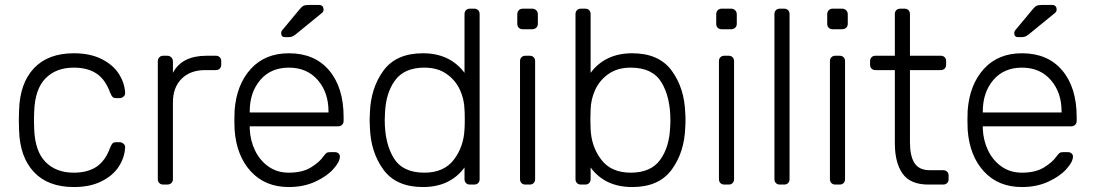

<svg xmlns="http://www.w3.org/2000/svg" viewBox="-20 -745 4417 775"><path d="M278 -48Q333 -48 369 -71.5Q405 -95 425 -150Q430 -162 434.5 -166.5Q439 -171 449 -171H463Q472 -171 479 -164.5Q486 -158 485 -149Q483 -110 460 -73.5Q437 -37 390.5 -13.5Q344 10 278 10Q174 10 117 -50.5Q60 -111 57 -220L56 -260L57 -300Q60 -409 117 -469.5Q174 -530 278 -530Q344 -530 390.5 -506.5Q437 -483 460 -446.5Q483 -410 485 -371Q486 -362 479 -355.5Q472 -349 463 -349H449Q439 -349 434.5 -353.5Q430 -358 425 -370Q405 -425 369 -448.5Q333 -472 278 -472Q206 -472 163.5 -428.5Q121 -385 118 -295L117 -260L118 -225Q121 -135 163.5 -91.5Q206 -48 278 -48Z M851 -520Q861 -520 867 -514Q873 -508 873 -498V-484Q873 -474 867 -468Q861 -462 851 -462H808Q748 -462 713 -427Q678 -392 678 -332V-22Q678 -12 671.5 -6Q665 0 655 0H639Q629 0 623 -6Q617 -12 617 -22V-497Q617 -507 623 -513.5Q629 -520 639 -520H655Q665 -520 671.5 -513.5Q678 -507 678 -497V-451Q714 -520 814 -520Z M1367 -272V-257Q1367 -247 1360.5 -241Q1354 -235 1344 -235H988V-225Q990 -178 1009.5 -137.5Q1029 -97 1064 -72.5Q1099 -48 1146 -48Q1201 -48 1235.5 -69.5Q1270 -91 1285 -113Q1294 -125 1298.5 -128Q1303 -131 1315 -131H1331Q1340 -131 1346 -126Q1352 -121 1352 -113Q1352 -92 1325.5 -62.5Q1299 -33 1252 -11.5Q1205 10 1146 10Q1051 10 993 -52.5Q935 -115 927 -220L926 -260L927 -300Q935 -404 992.5 -467Q1050 -530 1146 -530Q1250 -530 1308.5 -461Q1367 -392 1367 -272ZM1306 -291V-295Q1306 -372 1262.5 -422Q1219 -472 1146 -472Q1073 -472 1030.5 -422Q988 -372 988 -295V-291ZM1226 -725H1267Q1286 -725 1286 -706Q1286 -699 1281 -694L1172 -605Q1164 -599 1158 -597Q1152 -595 1141 -595H1131Q1115 -595 1115 -611Q1115 -619 1120 -624L1189 -707Q1198 -718 1205 -721.5Q1212 -725 1226 -725Z M1855 -688Q1855 -698 1861 -704Q1867 -710 1877 -710H1894Q1904 -710 1910 -704Q1916 -698 1916 -688V-22Q1916 -12 1910 -6Q1904 0 1894 0H1877Q1867 0 1861 -6Q1855 -12 1855 -22V-69Q1797 10 1687 10Q1579 10 1527.5 -60.5Q1476 -131 1473 -232L1472 -260L1473 -288Q1476 -389 1527.5 -459.5Q1579 -530 1687 -530Q1796 -530 1855 -451ZM1693 -472Q1612 -472 1574.5 -420.5Q1537 -369 1534 -288L1533 -260Q1533 -167 1569 -107.5Q1605 -48 1693 -48Q1772 -48 1812 -100.5Q1852 -153 1855 -224Q1856 -234 1856 -263Q1856 -292 1855 -302Q1854 -345 1836 -383.5Q1818 -422 1782 -447Q1746 -472 1693 -472Z M2128 -627H2090Q2080 -627 2074 -633Q2068 -639 2068 -649V-687Q2068 -697 2074 -703.5Q2080 -710 2090 -710H2128Q2138 -710 2144.5 -703.5Q2151 -697 2151 -687V-649Q2151 -639 2144.5 -633Q2138 -627 2128 -627ZM2118 0H2101Q2091 0 2085 -6Q2079 -12 2079 -22V-498Q2079 -508 2085 -514Q2091 -520 2101 -520H2118Q2128 -520 2134 -514Q2140 -508 2140 -498V-22Q2140 -12 2134 -6Q2128 0 2118 0Z M2747 -260Q2747 -242 2746 -232Q2743 -131 2691.5 -60.5Q2640 10 2532 10Q2422 10 2364 -69V-22Q2364 -12 2358 -6Q2352 0 2342 0H2325Q2315 0 2309 -6Q2303 -12 2303 -22V-688Q2303 -698 2309 -704Q2315 -710 2325 -710H2342Q2352 -710 2358 -704Q2364 -698 2364 -688V-451Q2423 -530 2532 -530Q2640 -530 2691.5 -459.5Q2743 -389 2746 -288Q2747 -278 2747 -260ZM2685 -232Q2686 -242 2686 -260Q2686 -353 2650 -412.5Q2614 -472 2526 -472Q2473 -472 2437 -447Q2401 -422 2383 -383.5Q2365 -345 2364 -302L2363 -263L2364 -224Q2367 -153 2407 -100.5Q2447 -48 2526 -48Q2607 -48 2644.5 -99.5Q2682 -151 2685 -232Z M2931 -627H2893Q2883 -627 2877 -633Q2871 -639 2871 -649V-687Q2871 -697 2877 -703.5Q2883 -710 2893 -710H2931Q2941 -710 2947.5 -703.5Q2954 -697 2954 -687V-649Q2954 -639 2947.5 -633Q2941 -627 2931 -627ZM2921 0H2904Q2894 0 2888 -6Q2882 -12 2882 -22V-498Q2882 -508 2888 -514Q2894 -520 2904 -520H2921Q2931 -520 2937 -514Q2943 -508 2943 -498V-22Q2943 -12 2937 -6Q2931 0 2921 0Z M3145 0H3128Q3118 0 3112 -6Q3106 -12 3106 -22V-688Q3106 -698 3112 -704Q3118 -710 3128 -710H3145Q3155 -710 3161 -704Q3167 -698 3167 -688V-22Q3167 -12 3161 -6Q3155 0 3145 0Z M3379 -627H3341Q3331 -627 3325 -633Q3319 -639 3319 -649V-687Q3319 -697 3325 -703.5Q3331 -710 3341 -710H3379Q3389 -710 3395.5 -703.5Q3402 -697 3402 -687V-649Q3402 -639 3395.5 -633Q3389 -627 3379 -627ZM3369 0H3352Q3342 0 3336 -6Q3330 -12 3330 -22V-498Q3330 -508 3336 -514Q3342 -520 3352 -520H3369Q3379 -520 3385 -514Q3391 -508 3391 -498V-22Q3391 -12 3385 -6Q3379 0 3369 0Z M3733 -58H3787Q3797 -58 3803 -52Q3809 -46 3809 -36V-22Q3809 -12 3803 -6Q3797 0 3787 0H3728Q3654 0 3623 -44.5Q3592 -89 3592 -167V-462H3514Q3504 -462 3498 -468Q3492 -474 3492 -484V-498Q3492 -508 3498 -514Q3504 -520 3514 -520H3592V-688Q3592 -698 3598 -704Q3604 -710 3614 -710H3631Q3641 -710 3647 -704Q3653 -698 3653 -688V-520H3777Q3787 -520 3793 -514Q3799 -508 3799 -498V-484Q3799 -474 3793 -468Q3787 -462 3777 -462H3653V-171Q3653 -115 3671.5 -86.5Q3690 -58 3733 -58Z M4326 -272V-257Q4326 -247 4319.5 -241Q4313 -235 4303 -235H3947V-225Q3949 -178 3968.5 -137.5Q3988 -97 4023 -72.5Q4058 -48 4105 -48Q4160 -48 4194.5 -69.5Q4229 -91 4244 -113Q4253 -125 4257.5 -128Q4262 -131 4274 -131H4290Q4299 -131 4305 -126Q4311 -121 4311 -113Q4311 -92 4284.5 -62.5Q4258 -33 4211 -11.5Q4164 10 4105 10Q4010 10 3952 -52.5Q3894 -115 3886 -220L3885 -260L3886 -300Q3894 -404 3951.5 -467Q4009 -530 4105 -530Q4209 -530 4267.5 -461Q4326 -392 4326 -272ZM4265 -291V-295Q4265 -372 4221.5 -422Q4178 -472 4105 -472Q4032 -472 3989.5 -422Q3947 -372 3947 -295V-291ZM4185 -725H4226Q4245 -725 4245 -706Q4245 -699 4240 -694L4131 -605Q4123 -599 4117 -597Q4111 -595 4100 -595H4090Q4074 -595 4074 -611Q4074 -619 4079 -624L4148 -707Q4157 -718 4164 -721.5Q4171 -725 4185 -725Z"/></svg>

Font: Rubik
Style: Regular
Weight: 300
Designer: Hubert & Fischer
Foundry: Hubert & Fischer
Version: Version 1.100